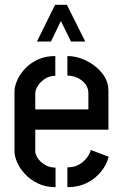

<svg xmlns="http://www.w3.org/2000/svg" viewBox="-20 -775 509 795"><path d="M133 -603 208 -755H257L333 -603H274L232 -688L191 -603ZM210 0Q168 0 136 -16Q104 -32 82.5 -55.5Q61 -79 50.5 -104Q40 -129 40 -148V-397Q40 -416 50.5 -441Q61 -466 82.5 -489.5Q104 -513 136 -528Q168 -543 209 -543V-461Q185 -461 166.5 -449Q148 -437 137 -420Q126 -403 126 -389V-322H346V-388Q346 -411 333 -427.5Q320 -444 300 -453Q280 -462 259 -462V-543Q298 -543 337 -524Q376 -505 402.5 -472.5Q429 -440 429 -398V-238H126V-148Q126 -136 136.5 -120Q147 -104 166 -92.5Q185 -81 210 -81ZM259 0V-82Q287 -82 307 -93.5Q327 -105 339.5 -121.5Q352 -138 356 -154L430 -126Q422 -94 399 -65Q376 -36 340.5 -18Q305 0 259 0Z"/></svg>

Font: Stick No Bills ExtraLight Medium
Style: Regular
Weight: 500
Version: Version 2.000